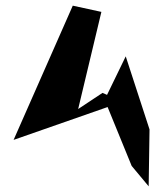

<svg xmlns="http://www.w3.org/2000/svg" viewBox="-20 -714 580 678"><path d="M28 -220 360 -336 445 -128 505 -56 508 -257 424 -515 358 -379 342 -386 256 -329 338 -672 237 -694Z"/></svg>

Font: Corrode
Style: Regular
Weight: 400
Designer: Mew Too
Version: Version 0.532